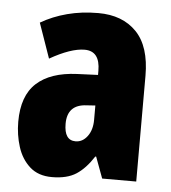

<svg xmlns="http://www.w3.org/2000/svg" viewBox="-46 -605 585 657"><g transform="rotate(5 247.0 -276.5)"><path d="M266 -563Q349 -563 397 -513.5Q445 -464 445 -363V0H328L301 -73H298Q271 -31 239.5 -10.5Q208 10 156 10Q109 10 80 -16Q51 -42 38 -83Q25 -124 25 -169Q25 -258 72.5 -301.5Q120 -345 211 -349L283 -352V-366Q283 -434 230 -434Q183 -434 111 -393L69 -513Q110 -537 159.5 -550Q209 -563 266 -563ZM253 -245Q187 -242 187 -176Q187 -119 226 -119Q250 -119 266.5 -141Q283 -163 283 -198V-247Z"/></g></svg>

Font: Noto Sans Sinhala ExtraCondensed Black
Style: Regular
Weight: 900
Width: 2
Designer: Jelle Bosma - Monotype Design Team
Foundry: Monotype Imaging Inc.
Version: Version 2.006; ttfautohint (v1.8.4.7-5d5b)